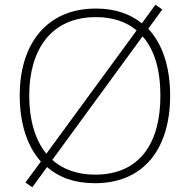

<svg xmlns="http://www.w3.org/2000/svg" viewBox="-20 -761 799 808"><path d="M696 -358C696 -481 663 -577 604 -640L663 -721L634 -741L577 -663C527 -703 463 -725 384 -725C175 -725 63 -575 63 -359C63 -244 93 -147 152 -81L87 7L116 27L178 -58C228 -14 295 10 379 10C591 10 696 -142 696 -358ZM103 -359C103 -552 195 -689 384 -689C455 -689 512 -669 555 -633L175 -114C127 -173 103 -258 103 -359ZM655 -358C655 -160 569 -26 380 -26C304 -26 244 -49 200 -88L580 -608C630 -552 655 -467 655 -358Z"/></svg>

Font: Noto Sans Canadian Aboriginal ExtraLight
Style: Regular
Weight: 200
Designer: Monotype Design Team, Typotheque's Kevin King
Foundry: Monotype Imaging Inc.
Version: Version 2.004